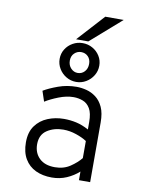

<svg xmlns="http://www.w3.org/2000/svg" viewBox="-102 -1015 819 1097"><g transform="rotate(10 308.0 -467.0)"><path d="M276 12Q222.5 12 182 -7.2Q141.5 -26.5 118.8 -65Q96 -103.5 96 -161Q96 -220 123.2 -257.2Q150.5 -294.5 194.2 -312.2Q238 -330 288 -330Q325 -330 359.8 -322.2Q394.5 -314.5 432 -294V-337Q432 -388.5 416 -415.5Q400 -442.5 374.2 -452.2Q348.5 -462 320 -462Q279.5 -462 234.2 -444.2Q189 -426.5 158 -407L138 -467Q170.5 -486.5 221 -504.8Q271.5 -523 327 -523Q354.5 -523 384 -515.5Q413.5 -508 439.2 -488.8Q465 -469.5 481 -435Q497 -400.5 497 -346V0H432V-50Q401.5 -22.5 361.8 -5.2Q322 12 276 12ZM283 -49Q334 -49 371.5 -74.2Q409 -99.5 432 -128V-227Q407.5 -243.5 370 -256.2Q332.5 -269 295 -269Q241 -269 201 -242.8Q161 -216.5 161 -161Q161 -111 192.8 -80Q224.5 -49 283 -49ZM318 -550Q287 -550 260.8 -565.5Q234.5 -581 218.8 -607Q203 -633 203 -664Q203 -695 218.8 -720.2Q234.5 -745.5 260.8 -760.2Q287 -775 318 -775Q349 -775 375.2 -760.2Q401.5 -745.5 417.2 -720.2Q433 -695 433 -664Q433 -633 417.2 -607Q401.5 -581 375.2 -565.5Q349 -550 318 -550ZM318 -602Q342 -602 358 -619.5Q374 -637 374 -664Q374 -691 358 -707Q342 -723 318 -723Q295.5 -723 278.8 -707Q262 -691 262 -664Q262 -637 278.8 -619.5Q295.5 -602 318 -602ZM276 -790 418 -946H525L347 -790Z"/></g></svg>

Font: Overpass Mono Light
Style: Regular
Weight: 300
Monospace: yes
Designer: Delve Withrington, Dave Bailey
Foundry: Delve Fonts LLC
Version: Version 4.000